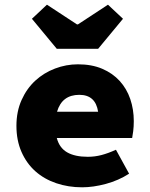

<svg xmlns="http://www.w3.org/2000/svg" viewBox="-20 -786 640 818"><path d="M330 12Q271 12 219.5 -5.5Q168 -23 130.5 -56.5Q93 -90 71.5 -139Q50 -188 50 -250Q50 -311 72 -360Q94 -409 130.5 -442.5Q167 -476 214.5 -494Q262 -512 312 -512Q371 -512 415.5 -493Q460 -474 490 -441Q520 -408 535 -364Q550 -320 550 -270Q550 -247 547.5 -227Q545 -207 543 -198H222Q233 -156 266 -137Q299 -118 354 -118Q384 -118 412.5 -125.5Q441 -133 474 -148L530 -46Q485 -17 431 -2.5Q377 12 330 12ZM318 -382Q244 -382 223 -310H398Q387 -382 318 -382ZM222 -578 116 -706 180 -766 308 -682H312L440 -766L504 -706L398 -578Z"/></svg>

Font: Source Code Pro Black
Style: Regular
Weight: 900
Monospace: yes
Designer: Paul D. Hunt, Teo Tuominen
Foundry: Adobe Systems Incorporated
Version: Version 2.030;PS 1.000;hotconv 16.6.51;makeotf.lib2.5.65220